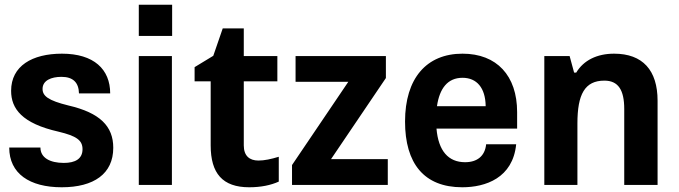

<svg xmlns="http://www.w3.org/2000/svg" viewBox="-20 -782 2871 812"><path d="M241 10C377 10 459 -47 459 -157C459 -248 403 -305 269 -336C184 -357 160 -376 160 -406C160 -442 197 -457 240 -457C289 -457 313 -433 314 -387H446C446 -489 377 -555 242 -555C116 -555 27 -503 27 -398C27 -322 73 -260 228 -225C303 -207 329 -189 329 -151C329 -110 298 -93 250 -93C191 -93 151 -115 151 -158H19C19 -48 105 10 241 10Z M567 -630H708V-762H567ZM567 0H707V-545H567Z M1034 10C1084 10 1126 1 1159 -14V-119C1126 -109 1098 -103 1073 -103C1035 -103 1011 -123 1011 -167V-438H1153V-545H1011V-662H922L882 -546L803 -498V-438H871V-167C871 -49 921 10 1034 10Z M1215 0H1620V-109H1380L1612 -452V-545H1230V-436H1453L1215 -84Z M2167 -308C2167 -462 2081 -555 1936 -555C1784 -555 1693 -451 1693 -268C1693 -91 1773 10 1935 10C2033 10 2149 -29 2163 -172H2036C2031 -122 1998 -96 1947 -96C1876 -96 1834 -144 1826 -238H2167ZM1828 -333C1839 -408 1873 -453 1936 -453C1996 -453 2033 -411 2034 -333Z M2282 0H2422V-260C2422 -383 2453 -441 2536 -441C2595 -441 2620 -401 2620 -321V0H2761V-356C2761 -485 2698 -555 2577 -555C2505 -555 2448 -527 2417 -475H2408L2389 -545H2282Z"/></svg>

Font: Kathrein 75 Bold
Style: Regular
Weight: 700
Designer: Lazydogs Typefoundry, based on Open Sans by Ascender Corporation
Foundry: Lazydogs Typefoundry
Version: Version 1.003;PS 001.003;hotconv 1.0.88;makeotf.lib2.5.64775